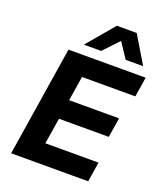

<svg xmlns="http://www.w3.org/2000/svg" viewBox="-167 -1048 984 1157"><g transform="rotate(20 325.0 -470.0)"><path d="M44 0 155 -705H650L630 -578H288L263 -420H583L563 -294H244L217 -127H558L538 0ZM232 -765 380 -940H507L612 -765H500L435 -863L343 -765Z"/></g></svg>

Font: Nunito Sans 9pt ExtraBold
Style: Italic
Weight: 800
Italic angle: -9°
Version: Version 3.101;gftools[0.9.27]